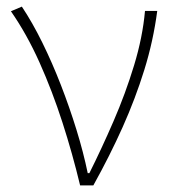

<svg xmlns="http://www.w3.org/2000/svg" viewBox="-20 -560 519 580"><path d="M222 0Q199 -96 168.5 -190.5Q138 -285 99.5 -371Q61 -457 13 -526L46 -540Q78 -492 108 -431Q138 -370 164 -303Q190 -236 211 -168Q232 -100 245 -37H250Q287 -111 323 -194Q359 -277 385 -362.5Q411 -448 418 -527H455Q443 -436 416 -349Q389 -262 350.5 -176Q312 -90 262 0Z"/></svg>

Font: Noto Sans TC Thin
Style: Regular
Weight: 100
Designer: Ryoko NISHIZUKA 西塚涼子 (kana, bopomofo & ideographs); Paul D. Hunt (Latin, Greek & Cyrillic); Sandoll Communications 산돌커뮤니
Foundry: Adobe
Version: Version 2.004-H2;hotconv 1.0.118;makeotfexe 2.5.65603